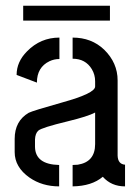

<svg xmlns="http://www.w3.org/2000/svg" viewBox="-20 -664 497 683"><path d="M62.5 -590.8V-643.6H371.1V-590.8ZM32.2 -123Q32.2 -69.3 85 -32.2Q129.9 -1 190.4 -1V-77.1Q105.5 -79.1 104.5 -141.6V-168Q105.5 -189.5 116.2 -199.2Q127.9 -210 220.7 -232.4Q293 -250 318.4 -263.7V-151.4Q318.4 -87.9 256.8 -78.1Q247.1 -77.1 238.3 -77.1V-1Q306.6 -2 345.7 -35.2Q376 -1 424.8 -1V-78.1Q399.4 -80.1 398.4 -110.4V-377.9Q398.4 -440.4 350.6 -487.3Q305.7 -530.3 238.3 -530.3V-455.1Q284.2 -455.1 306.6 -418Q318.4 -398.4 318.4 -375V-356.4Q318.4 -332 202.1 -299.8Q97.7 -270.5 82 -262.7Q32.2 -233.4 32.2 -169.9ZM39.1 -397.5 111.3 -370.1Q111.3 -424.8 156.2 -446.3Q172.9 -454.1 191.4 -454.1V-530.3Q124 -530.3 76.2 -481.4Q39.1 -444.3 39.1 -397.5Z"/></svg>

Font: Post No Bills Colombo SemiBold
Style: Regular
Weight: 600
Designer: Kosala Senevirathne, Siva Puranthara, Lasantha Premarathna, Tharique Azeez
Foundry: Mooniak
Version: Version 1.220 ; ttfautohint (v1.6)